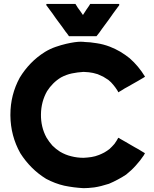

<svg xmlns="http://www.w3.org/2000/svg" viewBox="-20 -938 790 982"><path d="M404.3 -861.3Q406.2 -865.2 409.2 -869.1Q412.1 -874 415 -877.9Q418.9 -882.8 421.9 -888.7Q424.8 -893.6 428.7 -898.4Q431.6 -903.3 435.5 -908.2Q438.5 -913.1 441.4 -918Q443.4 -918 444.3 -918Q445.3 -918 447.3 -918Q461.9 -918 475.6 -918Q490.2 -918 504.9 -918Q514.6 -918 525.4 -918Q535.2 -918 544.9 -918Q555.7 -918 566.4 -918Q577.1 -918 587.9 -918Q588.9 -917 589.8 -915Q589.8 -914.1 590.8 -913.1Q588.9 -910.2 586.9 -907.2Q585 -905.3 583 -902.3Q571.3 -885.7 558.6 -869.1Q546.9 -852.5 535.2 -835.9Q526.4 -825.2 518.6 -813.5Q509.8 -801.8 502 -791Q495.1 -781.2 488.3 -771.5Q480.5 -762.7 473.6 -752.9Q472.7 -752.9 471.7 -752.9Q469.7 -752.9 468.8 -752.9Q454.1 -752.9 439.5 -752.9Q423.8 -752.9 409.2 -752.9Q399.4 -752.9 388.7 -752.9Q378.9 -752.9 368.2 -752.9Q359.4 -752.9 350.6 -752.9Q341.8 -752.9 333 -752.9Q332 -753.9 331.1 -754.9Q331.1 -755.9 330.1 -756.8Q326.2 -762.7 322.3 -767.6Q318.4 -772.5 314.5 -777.3Q306.6 -789.1 297.9 -800.8Q290 -811.5 281.2 -823.2Q273.4 -834 264.6 -845.7Q256.8 -857.4 249 -868.2Q240.2 -879.9 232.4 -890.6Q224.6 -901.4 215.8 -913.1Q216.8 -915 218.8 -918Q222.7 -918 232.4 -918Q246.1 -918 260.7 -918Q275.4 -918 290 -918Q299.8 -918 310.5 -918Q320.3 -918 330.1 -918Q338.9 -918 347.7 -918Q356.4 -918 365.2 -918Q366.2 -917 367.2 -916Q367.2 -915 368.2 -914.1Q373 -906.2 377.9 -898.4Q382.8 -891.6 388.7 -883.8Q391.6 -878.9 395.5 -874Q398.4 -869.1 402.3 -864.3Q402.3 -863.3 403.3 -862.3Q403.3 -861.3 404.3 -861.3ZM407.2 -570.3Q376 -568.4 347.7 -562.5Q319.3 -556.6 292 -542Q269.5 -528.3 252 -510.7Q234.4 -493.2 220.7 -471.7Q190.4 -418 189.5 -353.5Q188.5 -288.1 217.8 -234.4Q231.4 -211.9 248 -193.4Q265.6 -175.8 287.1 -162.1Q315.4 -145.5 344.7 -138.7Q375 -130.9 407.2 -130.9Q427.7 -131.8 447.3 -134.8Q466.8 -137.7 486.3 -145.5Q501 -151.4 513.7 -158.2Q527.3 -166 540 -175.8Q553.7 -188.5 565.4 -202.1Q576.2 -216.8 585 -233.4Q586.9 -232.4 589.8 -231.4Q591.8 -229.5 593.8 -228.5Q608.4 -220.7 623 -211.9Q636.7 -204.1 651.4 -195.3Q661.1 -189.5 669.9 -184.6Q679.7 -178.7 689.5 -173.8Q697.3 -168.9 705.1 -164.1Q713.9 -159.2 721.7 -154.3Q720.7 -152.3 718.8 -150.4Q717.8 -148.4 716.8 -145.5Q697.3 -116.2 674.8 -91.8Q653.3 -67.4 625 -44.9Q604.5 -31.2 582 -19.5Q560.5 -7.8 537.1 2Q495.1 15.6 461.9 20.5Q429.7 24.4 407.2 24.4Q355.5 21.5 308.6 11.7Q261.7 1 215.8 -23.4Q174.8 -48.8 142.6 -81.1Q109.4 -114.3 84 -154.3Q34.2 -243.2 33.2 -346.7Q33.2 -349.6 33.2 -351.6Q33.2 -453.1 81.1 -541Q105.5 -581.1 137.7 -614.3Q168.9 -646.5 209 -671.9Q236.3 -688.5 264.6 -698.2Q293 -708 318.4 -713.9Q365.2 -724.6 392.6 -724.6Q420.9 -723.6 407.2 -723.6Q442.4 -722.7 475.6 -716.8Q508.8 -711.9 542 -699.2Q569.3 -688.5 594.7 -673.8Q619.1 -659.2 642.6 -640.6Q666 -620.1 685.5 -596.7Q705.1 -573.2 721.7 -545.9Q719.7 -543.9 717.8 -543Q714.8 -542 712.9 -540Q698.2 -532.2 684.6 -523.4Q669.9 -515.6 655.3 -506.8Q646.5 -502 636.7 -496.1Q627 -490.2 617.2 -485.4Q609.4 -480.5 601.6 -475.6Q592.8 -470.7 585 -465.8Q584 -468.8 583 -470.7Q581.1 -472.7 580.1 -475.6Q570.3 -491.2 559.6 -503.9Q548.8 -517.6 534.2 -529.3Q521.5 -538.1 507.8 -545.9Q494.1 -552.7 479.5 -558.6Q455.1 -566.4 434.6 -568.4Q414.1 -570.3 407.2 -570.3Z"/></svg>

Font: LeFont
Style: Bold
Weight: 800
Designer: Leryon MEDIA
Version: Version 1.0